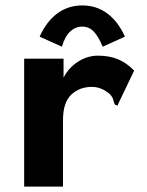

<svg xmlns="http://www.w3.org/2000/svg" viewBox="-20 -687 540 707"><path d="M69 -471H214V-401Q233 -438 267.5 -460Q302 -482 341 -482Q382 -482 414 -469Q446 -456 474 -427L416 -306L413 -298L403 -302Q399 -310 397 -319.5Q395 -329 384 -341Q371 -352 354.5 -359.5Q338 -367 318 -367Q272 -367 242 -338Q212 -309 212 -245V0H69ZM208 -515 126 -552Q151 -608 191 -637.5Q231 -667 283 -667Q335 -667 375 -637.5Q415 -608 440 -552L358 -515Q343 -552 325.5 -570.5Q308 -589 283 -589Q258 -589 238.5 -571Q219 -553 208 -515Z"/></svg>

Font: Inconsolata Black
Style: Regular
Weight: 900
Monospace: yes
Designer: Raph Levien, Cyreal, Brenton Simpson
Foundry: Raph Levien, Cyreal, Google
Version: Version 3.001; ttfautohint (v1.8.2.53-6de2)